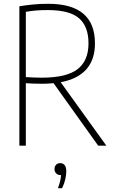

<svg xmlns="http://www.w3.org/2000/svg" viewBox="-20 -767 601 1011"><path d="M82 0V-734Q116 -739.5 152.5 -743.2Q189 -747 234 -747Q480 -747 480 -539Q480 -368 299.5 -334L540 0H497L262 -329Q234 -326 203 -326Q174 -326 154 -326.8Q134 -327.5 116 -329V0ZM200 -358Q330 -358 388 -402.5Q446 -447 446 -539Q446 -627.5 396.2 -670.8Q346.5 -714 231 -714Q198 -714 171.2 -711.8Q144.5 -709.5 116 -705V-361Q141.5 -359.5 160 -358.8Q178.5 -358 200 -358ZM285 224Q293 203 296.8 186.2Q300.5 169.5 301.5 155H298Q284.5 155 275.8 146Q267 137 267 123Q267 109.5 275.2 100.8Q283.5 92 296 92Q329 92 329 135Q329 153 323.8 176.8Q318.5 200.5 307 224Z"/></svg>

Font: Encode Sans Condensed Thin
Style: Regular
Weight: 100
Width: 3
Designer: Multiple Designers
Foundry: Impallari Type
Version: Version 3.000; ttfautohint (v1.8.3) -l 8 -r 50 -G 200 -x 14 